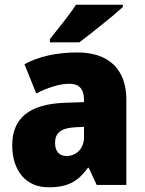

<svg xmlns="http://www.w3.org/2000/svg" viewBox="-20 -786 616 816"><path d="M502 -756V-766H303C274 -721 226 -663 192 -620V-606H317C369 -645 462 -719 502 -756ZM310 -563C219 -563 144 -546 84 -513L134 -389C186 -415 235 -430 275 -430C314 -430 337 -410 337 -362V-352L252 -349C109 -343 32 -287 32 -169C32 -59 91 10 186 10C270 10 311 -15 354 -73H357L391 0H517V-363C517 -494 439 -563 310 -563ZM299 -245 337 -247V-202C337 -155 304 -123 263 -123C233 -123 214 -141 214 -179C214 -220 238 -242 299 -245Z"/></svg>

Font: Noto Sans Thai SemCond Blk
Style: Regular
Weight: 900
Width: 4
Designer: Monotype Design Team
Foundry: Monotype Imaging Inc.
Version: Version 2.002